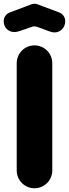

<svg xmlns="http://www.w3.org/2000/svg" viewBox="-37 -1008 372 1036"><path d="M256.8 -833C289.1 -833 314.9 -857.9 314.9 -894C314.9 -915 302.2 -933.1 282.2 -940.9L165 -984.9C160.2 -986.8 155.3 -987.8 148.9 -987.8C144 -987.8 138.2 -986.8 132.8 -984.9L16.1 -940.9C-3.9 -933.1 -17.1 -915 -17.1 -894C-17.1 -858.9 7.8 -835 41 -835C48.8 -835 58.1 -836.9 66.9 -839.8L134.3 -862.8C139.2 -864.7 143.1 -865.7 147.9 -865.7C152.8 -865.7 159.2 -864.7 164.1 -862.8L231.9 -837.9C240.2 -835 249 -833 256.8 -833ZM148.9 7.8C202.1 7.8 245.1 -35.2 245.1 -87.9V-667C245.1 -720.2 202.1 -763.2 148.9 -763.2C96.2 -763.2 53.2 -720.2 53.2 -667V-87.9C53.2 -35.2 96.2 7.8 148.9 7.8Z"/></svg>

Font: Jellee Bold
Style: Regular
Weight: 700
Designer: Alfredo Marco Pradil
Foundry: Hanken Design Co.
Version: Version 1.223;hotconv 1.0.109;makeotfexe 2.5.65596